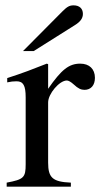

<svg xmlns="http://www.w3.org/2000/svg" viewBox="-20 -698 375 718"><path d="M160 -458 155 -460C102 -439 66 -425 7 -406V-390C21 -393 30 -394 42 -394C67 -394 76 -378 76 -334V-84C76 -34 69 -27 5 -15V0H245V-15C177 -18 160 -33 160 -90V-315C160 -347 202 -397 230 -397C236 -397 245 -392 256 -382C272 -367 283 -362 296 -362C320 -362 335 -379 335 -407C335 -440 314 -460 280 -460C238 -460 210 -438 160 -366ZM66 -507H106L260 -604C281 -617 290 -630 290 -646C290 -666 277 -678 255 -678C240 -678 231 -673 213 -655Z"/></svg>

Font: XITS Math
Style: Regular
Weight: 400
Designer: MicroPress Inc., with final additions and corrections provided by Coen Hoffman, Elsevier (retired)
Version: Version 1.302